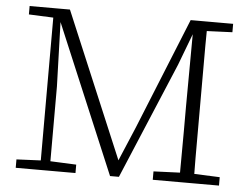

<svg xmlns="http://www.w3.org/2000/svg" viewBox="-49 -735 1039 797"><g transform="rotate(5 470.5 -337.0)"><path d="M44 0V-35L154 -40H177L293 -35V0ZM43 -639V-674H169V-634H160ZM145 0V-669H175L185 -351V0ZM437 0 174 -625H158V-674H211L469 -61H463L526 -210L714 -674H751V-625H731L678 -485L474 0ZM615 0V-35L739 -40H770L891 -35V0ZM725 0Q725 -53 725.5 -105.5Q726 -158 726 -210.5Q726 -263 726 -315L728 -674H785Q784 -623 784 -571.5Q784 -520 784 -469Q784 -418 784 -366V-310Q784 -258 784 -206.5Q784 -155 784 -103.5Q784 -52 785 0ZM760 -634V-674H891V-639L770 -634Z"/></g></svg>

Font: Source Serif 4 Light
Style: Regular
Weight: 300
Designer: Frank Grießhammer
Foundry: Adobe Systems Incorporated
Version: Version 4.004;hotconv 1.0.116;makeotfexe 2.5.65601